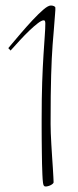

<svg xmlns="http://www.w3.org/2000/svg" viewBox="-20 -638 279 691"><path d="M134.8 20Q133.3 8.8 132.6 -9Q131.8 -26.9 131.3 -47.6Q130.9 -68.4 130.6 -91.1Q130.4 -113.8 130.1 -135.3Q129.9 -156.7 129.9 -176Q129.9 -195.3 129.9 -209Q129.9 -284.7 131.8 -341.6Q133.8 -398.4 136.5 -439.9Q139.2 -481.4 141.1 -508.8Q143.1 -536.1 143.1 -553.2Q143.1 -557.6 142.1 -561.3Q141.1 -564.9 137.2 -564.9Q129.9 -564.9 116.2 -554.4Q102.5 -543.9 85.9 -528.1Q69.3 -512.2 51.5 -492.9Q33.7 -473.6 18.1 -456.1L9.8 -464.8Q30.3 -489.3 53.2 -516.1Q76.2 -543 97.4 -565.7Q118.7 -588.4 136 -603.3Q153.3 -618.2 163.1 -618.2Q168.9 -618.2 174.1 -616Q179.2 -613.8 179.2 -609.9Q179.2 -606.9 179.2 -601.6Q179.2 -596.2 178.2 -587.9Q175.8 -554.7 173.6 -528.6Q171.4 -502.4 169.4 -477.5Q167.5 -452.6 166.3 -426.5Q165 -400.4 164.1 -367.7Q163.1 -335 162.6 -292.2Q162.1 -249.5 162.1 -191.9Q162.1 -177.7 162.8 -158.4Q163.6 -139.2 164.8 -117.7Q166 -96.2 167.5 -74.2Q168.9 -52.2 170.2 -33.7Q171.4 -15.1 172.1 -1.2Q172.9 12.7 172.9 18.1Q172.9 20.5 169.9 23.2Q167 25.9 162.8 28.1Q158.7 30.3 153.6 31.7Q148.4 33.2 144 33.2Q139.6 33.2 137.7 30Q135.7 26.9 134.8 20Z"/></svg>

Font: Stalemate
Style: Regular
Weight: 400
Designer: Astigmatic (AOETI)
Foundry: Astigmatic (AOETI)
Version: Version 001.000